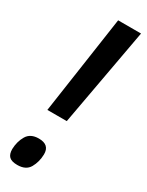

<svg xmlns="http://www.w3.org/2000/svg" viewBox="-198 -775 625 814"><g transform="rotate(30 114.5 -367.5)"><path d="M47 -261 117 -740H229L142 -261ZM1 -43Q2 -80 19 -109Q36 -138 77 -138Q130 -138 129 -90Q128 -53 111.5 -24Q95 5 53 5Q25 5 13 -6.5Q1 -18 1 -43Z"/></g></svg>

Font: Georama SemiCondensed SemiBold
Style: Italic
Weight: 600
Width: 4
Italic angle: -9°
Designer: Jean-Baptiste Levee
Foundry: Production Type
Version: Version 1.000